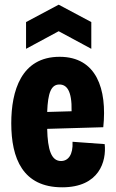

<svg xmlns="http://www.w3.org/2000/svg" viewBox="-20 -784 493 818"><path d="M91 -576 230 -651 369 -576V-690L230 -764L91 -690ZM245 14C403 14 434 -97 426 -170L289 -180C292 -124 270 -98 240 -98C199 -98 183 -145 181 -235L420 -242C437 -405 391 -542 234 -542C70 -542 28 -396 28 -259C28 -109 77 14 245 14ZM233 -424C263 -424 287 -400 285 -310L181 -307C184 -389 198 -424 233 -424Z"/></svg>

Font: Bricolage Grotesque 10pt Condensed ExtraBold
Style: Regular
Weight: 800
Width: 3
Designer: Mathieu Triay
Foundry: Atelier Triay
Version: Version 1.000;gftools[0.9.29]